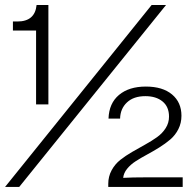

<svg xmlns="http://www.w3.org/2000/svg" viewBox="-39 -741 765 761"><path d="M104 -327.1V-620.1H12.2V-655.8H29.8Q99.6 -655.8 106 -721.2H152.8V-327.1ZM-19 0 562 -721.2H619.1L37.1 0ZM390.1 0V-12.2Q390.1 -41.5 403.3 -65.9Q416.5 -90.3 437.7 -107.2Q459 -124 484.9 -138.9Q510.7 -153.8 536.4 -168Q562 -182.1 583.3 -197.3Q604.5 -212.4 617.7 -233.2Q630.9 -253.9 630.9 -278.8Q630.9 -317.9 605.2 -338.9Q579.6 -359.9 537.1 -359.9Q490.7 -359.9 464.4 -335.2Q438 -310.5 437 -271H391.1Q393.1 -331.5 432.6 -364.7Q472.2 -397.9 539.1 -397.9Q605.5 -397.9 642.8 -366.7Q680.2 -335.4 680.2 -282.2Q680.2 -253.4 668 -229.2Q655.8 -205.1 636 -188.2Q616.2 -171.4 592.3 -156.5Q568.4 -141.6 543.9 -128.4Q519.5 -115.2 499 -102.1Q478.5 -88.9 464.8 -72Q451.2 -55.2 449.2 -36.1Q485.4 -38.1 539.1 -38.1H685.1V0Z"/></svg>

Font: Lumene Sans Expanded Light
Style: Regular
Weight: 300
Width: 7
Designer: Deni Anggara
Version: Version 1.003;Glyphs 3.1.2 (3151)